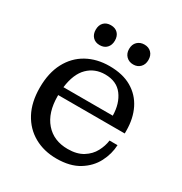

<svg xmlns="http://www.w3.org/2000/svg" viewBox="-164 -808 886 937"><g transform="rotate(30 279.0 -339.5)"><path d="M381 -576Q357 -576 341.5 -591.5Q326 -607 326 -632Q326 -658 341.5 -673Q357 -688 381 -688Q405 -688 420 -673Q435 -658 435 -632Q435 -607 420 -591.5Q405 -576 381 -576ZM192 -576Q167 -576 152.5 -591.5Q138 -607 138 -632Q138 -658 152.5 -673Q167 -688 192 -688Q217 -688 231.5 -673Q246 -658 246 -632Q246 -607 231.5 -591.5Q217 -576 192 -576ZM286 9Q215 9 160 -22Q105 -53 74 -111Q43 -169 43 -251Q43 -334 74 -392.5Q105 -451 160 -481.5Q215 -512 286 -512Q361 -512 411.5 -482.5Q462 -453 488 -400.5Q514 -348 514 -279V-264H139V-259Q139 -165 185 -112Q231 -59 310 -59Q362 -59 395.5 -80Q429 -101 446 -133Q463 -165 467 -197H512Q510 -147 485.5 -99.5Q461 -52 411.5 -21.5Q362 9 286 9ZM420 -310Q419 -378 386 -422Q353 -466 288 -466Q230 -466 191 -427.5Q152 -389 142 -310Z"/></g></svg>

Font: Montagu Slab 144pt
Style: Regular
Weight: 400
Designer: Florian Karsten
Foundry: Florian Karsten
Version: Version 1.000; ttfautohint (v1.8.3)